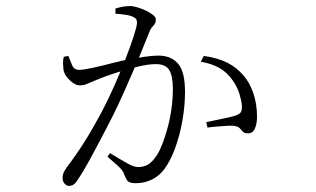

<svg xmlns="http://www.w3.org/2000/svg" viewBox="-20 -567 1040 632"><path d="M342 -63Q373 -44 397 -30.5Q421 -17 434 -17Q452 -17 466.5 -25Q481 -33 497 -57Q506 -71 515 -94.5Q524 -118 532 -147.5Q540 -177 544.5 -209.5Q549 -242 549 -275Q549 -317 537 -336.5Q525 -356 493 -356Q468 -356 431 -347Q394 -338 359 -326.5Q324 -315 305 -307Q280 -297 268 -291.5Q256 -286 242 -286Q232 -286 220.5 -294Q209 -302 200 -313.5Q191 -325 189 -337Q188 -345 187.5 -357.5Q187 -370 190 -380L205 -383Q211 -367 217.5 -352Q224 -337 240 -337Q254 -337 284 -343.5Q314 -350 348.5 -359Q383 -368 412 -373Q428 -376 455 -380Q482 -384 501 -384Q543 -384 566 -357.5Q589 -331 589 -265Q589 -219 580.5 -170.5Q572 -122 556.5 -79.5Q541 -37 520 -9Q504 12 480 24Q456 36 427 36Q405 36 399 27.5Q393 19 388 5Q386 -1 381.5 -7Q377 -13 366 -23Q355 -33 334 -51ZM360 -522V-539Q370 -542 382 -544.5Q394 -547 408 -547Q419 -547 433.5 -542.5Q448 -538 461.5 -531.5Q475 -525 484 -517.5Q493 -510 493 -503Q493 -490 484.5 -482Q476 -474 471 -460Q463 -441 450.5 -409.5Q438 -378 421.5 -340Q405 -302 387 -261.5Q369 -221 350 -183Q334 -151 318.5 -122Q303 -93 289 -66.5Q275 -40 262 -17.5Q249 5 237 23Q229 36 222 40.5Q215 45 207 45Q200 45 193 38Q186 31 186 18Q186 9 189 2Q192 -5 199 -15Q230 -56 257 -98.5Q284 -141 317 -203Q336 -239 356 -284Q376 -329 393 -372.5Q410 -416 420.5 -449Q431 -482 431 -492Q431 -498 429 -502.5Q427 -507 419 -511Q410 -516 392 -518.5Q374 -521 360 -522ZM641 -364 651 -383Q698 -376 728.5 -360.5Q759 -345 781 -319Q801 -297 813.5 -261.5Q826 -226 826 -182Q826 -160 819 -144Q812 -128 796 -128Q785 -128 780 -133Q775 -138 770 -144Q765 -150 754 -152Q746 -154 729.5 -153Q713 -152 694.5 -150.5Q676 -149 663 -147L659 -165Q673 -168 692.5 -172Q712 -176 730.5 -180Q749 -184 759 -188Q771 -193 774 -200Q777 -207 776 -221Q775 -235 768 -258.5Q761 -282 744 -305Q728 -328 703.5 -342.5Q679 -357 641 -364Z"/></svg>

Font: Noto Serif SC
Style: Regular
Weight: 200
Designer: Ryoko NISHIZUKA 西塚涼子 (kana & ideographs); Frank Grießhammer (Latin, Greek & Cyrillic); Wenlong ZHANG 张文龙 (bopomofo); San
Foundry: Adobe
Version: Version 2.001;hotconv 1.1.0;makeotfexe 2.6.0